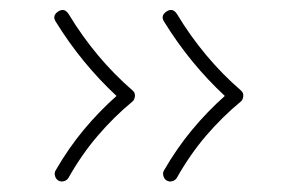

<svg xmlns="http://www.w3.org/2000/svg" viewBox="-20 -497 579 379"><path d="M309.1 -474.6Q320.8 -481.9 329.1 -469.7Q381.8 -382.3 455.6 -318.4Q460.9 -314 460.2 -306.9Q459.5 -299.8 455.1 -296.4Q418.5 -266.1 386.7 -229Q355 -191.9 329.1 -146Q326.2 -141.1 320.3 -139.4Q314.5 -137.7 309.1 -140.6Q304.2 -143.6 302.5 -149.7Q300.8 -155.8 303.7 -160.6Q329.1 -204.6 359.4 -241Q389.6 -277.3 423.8 -307.6Q389.6 -339.4 359.6 -376Q329.6 -412.6 303.7 -454.6Q296.4 -466.3 309.1 -474.6ZM95.2 -474.6Q106.9 -481.9 115.2 -469.7Q168 -382.3 241.7 -318.4Q247.1 -314 246.3 -306.9Q245.6 -299.8 241.2 -296.4Q204.6 -266.1 172.9 -229Q141.1 -191.9 115.2 -146Q112.3 -141.1 106.4 -139.4Q100.6 -137.7 95.2 -140.6Q90.3 -143.6 88.6 -149.7Q86.9 -155.8 89.8 -160.6Q115.2 -204.6 145.5 -241Q175.8 -277.3 210 -307.6Q175.8 -339.4 145.8 -376Q115.7 -412.6 89.8 -454.6Q82.5 -466.3 95.2 -474.6Z"/></svg>

Font: Mikhak-FD ExtraLight
Style: Regular
Weight: 200
Designer: Amin Abedi
Version: Version 3.2